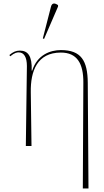

<svg xmlns="http://www.w3.org/2000/svg" viewBox="-20 -825 587 1085"><path d="M229 -605 308 -788V-796C291 -808 274 -811 268 -787L222 -608ZM448 240H480L476 -357C475 -482 439 -542 324 -542C264 -542 190 -515 162 -426H159C162 -509 138 -539 92 -539C71 -539 54 -532 33 -514L38 -507C63 -528 77 -529 86 -529C116 -529 132 -501 132 -452L126 0H158L154 -304C152 -423 190 -528 324 -528C415 -528 452 -467 451 -357Z"/></svg>

Font: Noto Serif Display Thin
Style: Regular
Weight: 100
Designer: Monotype Design Team
Foundry: Monotype Imaging Inc.
Version: Version 2.009